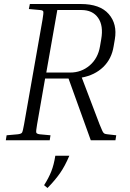

<svg xmlns="http://www.w3.org/2000/svg" viewBox="-20 -700 648 958"><path d="M124 -655 129 -680H383Q479 -680 522.5 -630Q566 -580 553 -504L547 -469Q537 -406 495 -365.5Q453 -325 388 -313L477 -79Q486 -56 491 -46Q496 -36 501 -33.5Q506 -31 516 -30L560 -25L556 0H433L322 -308H205L165 -79Q159 -45 161 -38.5Q163 -32 178 -30L232 -25L228 0H9L13 -25L69 -30Q86 -32 90 -38.5Q94 -45 100 -79L192 -601Q198 -636 196 -642.5Q194 -649 179 -650ZM386 -650H266L211 -338H330Q386 -338 427.5 -373.5Q469 -409 479 -469L485 -504Q497 -572 469.5 -611Q442 -650 386 -650ZM217 238 200 224Q223 188 236 155Q249 122 256 77H326Q304 129 279.5 164Q255 199 217 238Z"/></svg>

Font: Inria Serif Light
Style: Italic
Weight: 300
Italic angle: -10°
Designer: Black Foundry Team
Foundry: Black Foundry
Version: Version 1.000; ttfautohint (v1.8.3)